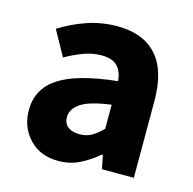

<svg xmlns="http://www.w3.org/2000/svg" viewBox="-85 -609 711 707"><g transform="rotate(15 271.0 -255.0)"><path d="M195.8 12.2Q126.5 12.2 84.7 -32Q43 -76.2 43 -141.1Q43 -222.2 111.6 -267.3Q180.2 -312.5 332.5 -328.6Q330.6 -362.8 311.8 -383.8Q293 -404.8 250 -404.8Q217.8 -404.8 184.6 -393.1Q151.4 -381.3 114.3 -360.4L61.5 -455.6Q109.4 -485.8 164.1 -504.6Q218.8 -523.4 279.3 -523.4Q377 -523.4 429 -466.3Q481 -409.2 481 -292.5V0H359.4L349.1 -52.2H345.2Q312.5 -23.9 275.9 -5.9Q239.3 12.2 195.8 12.2ZM246.1 -103Q272 -103 291.7 -114.5Q311.5 -126 332.5 -147V-238.8Q249 -227.5 217 -205.1Q185.1 -182.6 185.1 -153.3Q185.1 -127.9 201.7 -115.5Q218.3 -103 246.1 -103Z"/></g></svg>

Font: Akatab Black
Style: Regular
Weight: 900
Designer: SIL Global
Foundry: SIL Global
Version: Version 4.000